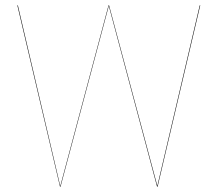

<svg xmlns="http://www.w3.org/2000/svg" viewBox="-20 -700 816 720"><path d="M571 0H569L388 -678L207 0H205L45 -680H47L206 -2L387 -680H389L570 -3L729 -680H731Z"/></svg>

Font: FiraGO Two
Style: Regular
Weight: 100
Designer: bBox Type
Foundry: bBox Type GmbH
Version: Version 1.001